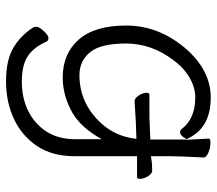

<svg xmlns="http://www.w3.org/2000/svg" viewBox="-60 -466 701 620"><g transform="rotate(90 290.0 -155.5)"><path d="M380 -135Q419 -179 427 -240L428 -246L371 -244L307 -240H306Q297 -240 288 -253.5Q279 -267 279 -279Q279 -288 286 -288H360L430 -291V-407L431 -405L427 -480Q427 -485 441.5 -485Q456 -485 472 -478.5Q488 -472 488 -463V-462Q484 -384 484 -360V-293Q499 -295 506 -296Q522 -297 529 -297H530Q540 -297 548.5 -283.5Q557 -270 557 -257Q557 -248 550 -248H484V-47Q484 26 451 75Q418 124 363.5 149.5Q309 175 242 175Q175 175 135 152Q95 129 68 87Q66 84 66 76Q66 68 80 53Q94 38 102.5 38Q111 38 114 45Q133 87 162 105.5Q191 124 243.5 124Q296 124 337.5 103.5Q379 83 404 45Q429 6 429 -48V-134L420 -119Q384 -59 333 -33.5Q282 -8 230 -8Q153 -8 107.5 -59.5Q62 -111 62 -213Q62 -315 132 -400Q204 -486 294.5 -486Q385 -486 421 -423L429 -408L421 -396Q414 -387 407 -387Q400 -387 397 -391Q364 -436 294 -436Q261 -436 228.5 -416.5Q196 -397 172 -363Q120 -294 120 -212Q120 -131 148 -96.5Q176 -62 222 -62Q315 -62 380 -135ZM430 -403V-405L429 -404Z"/></g></svg>

Font: Moon Stars Kai T Light
Style: Regular
Weight: 300
Designer: GuiWonder
Version: Version 1.101